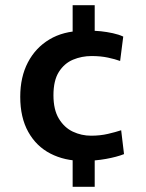

<svg xmlns="http://www.w3.org/2000/svg" viewBox="-20 -708 562 740"><path d="M260 -149 298 -88Q229 -88 174.5 -116Q120 -144 89 -199.5Q58 -255 58 -335Q58 -411 87.5 -467.5Q117 -524 170.5 -556Q224 -588 297 -589L260 -528V-688H345V-531L327 -589Q346 -590 369 -587.5Q392 -585 415 -580Q438 -575 455 -567L443 -473Q424 -480 396 -486Q368 -492 333 -492Q295 -492 261.5 -478Q228 -464 207 -431Q186 -398 186 -341Q186 -285 207 -250.5Q228 -216 261 -200.5Q294 -185 331 -185Q366 -185 396 -192Q426 -199 447 -206L458 -114Q430 -103 388.5 -95.5Q347 -88 302 -88L345 -147V12H260Z"/></svg>

Font: Murecho Thin Medium
Style: Regular
Weight: 500
Version: Version 1.010